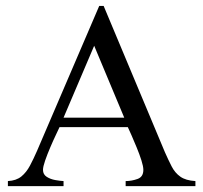

<svg xmlns="http://www.w3.org/2000/svg" viewBox="-20 -632 690 652"><path d="M643.6 0H406.7V-17.1Q426.8 -17.1 446.8 -24.2Q466.8 -31.2 466.8 -55.2Q466.8 -66.9 460.2 -87.6Q453.6 -108.4 444.1 -131.3Q434.6 -154.3 426.3 -173.3Q418 -192.4 414.1 -200.2H182.1Q178.7 -192.9 169.7 -173.8Q160.6 -154.8 150.6 -131.3Q140.6 -107.9 133.3 -86.9Q126 -65.9 126 -55.2Q126 -39.6 138.7 -31.5Q151.4 -23.4 168 -20.5Q184.6 -17.6 195.8 -17.1V0H6.8V-17.1Q35.2 -18.6 52.5 -32.7Q69.8 -46.9 81.8 -69.6Q93.8 -92.3 105.5 -119.1L316.9 -611.8H332L540 -115.2Q551.8 -88.4 563 -66.7Q574.2 -44.9 592.5 -32Q610.8 -19 643.6 -17.1ZM401.9 -232.4 299.8 -476.6 195.8 -232.4Z"/></svg>

Font: Scheherazade New Rohingya
Style: Regular
Weight: 400
Designer: SIL International
Foundry: SIL International
Version: Version 3.000 ; LngRng